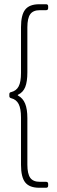

<svg xmlns="http://www.w3.org/2000/svg" viewBox="-20 -779 271 905"><path d="M79 -2V-225Q79 -267 68 -288.5Q57 -310 33 -316Q24 -318 24 -326V-335Q24 -344 33 -345Q57 -351 68 -372Q79 -393 79 -435V-651Q79 -709 99 -734Q119 -759 165 -759H197Q207 -759 207 -749V-741Q207 -731 197 -731H168Q136 -731 122.5 -712Q109 -693 109 -650V-438Q109 -394 99 -369Q89 -344 66 -333Q61 -331 66 -328Q88 -316 98.5 -290.5Q109 -265 109 -222V-3Q109 40 122.5 59Q136 78 168 78H197Q207 78 207 88V96Q207 106 197 106H165Q119 106 99 81Q79 56 79 -2Z"/></svg>

Font: Barlow Condensed Thin
Style: Regular
Weight: 250
Width: 3
Designer: Jeremy Tribby
Foundry: Tribby Type
Version: Version 1.408